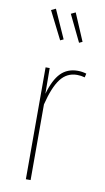

<svg xmlns="http://www.w3.org/2000/svg" viewBox="-90 -834 478 877"><g transform="rotate(10 149.5 -395.5)"><path d="M284 -523 280 -505Q262 -510 244 -510Q197 -510 167.5 -471.5Q138 -433 118 -351V0H96V-519H115L116 -400Q135 -467 165.5 -498Q196 -529 244 -529Q264 -529 284 -523ZM96 -791 155 -659 140 -652 75 -781ZM188 -790 242 -663 227 -656 167 -780Z"/></g></svg>

Font: Fira Sans Extra Condensed Thin
Style: Regular
Weight: 250
Width: 1
Designer: Carrois Corporate & Edenspiekermann AG
Foundry: Carrois Corporate GbR & Edenspiekermann AG
Version: Version 4.203